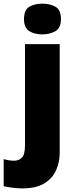

<svg xmlns="http://www.w3.org/2000/svg" viewBox="-71 -796 415 1056"><path d="M61 -690.9Q61 -742.2 90.6 -759Q120.1 -775.9 162.1 -775.9Q203.1 -775.9 233.6 -759Q264.2 -742.2 264.2 -690.9Q264.2 -642.1 233.6 -624.5Q203.1 -606.9 162.1 -606.9Q120.1 -606.9 90.6 -624.5Q61 -642.1 61 -690.9ZM52.2 240.2Q29.3 240.2 -1.2 236.6Q-31.7 232.9 -50.8 228V79.1Q-21 87.9 8.3 87.9Q31.2 87.9 48.8 71.5Q66.4 55.2 66.4 4.9V-553.2H257.3V44.9Q257.3 95.7 237.8 139.6Q218.3 184.1 173.3 212.2Q128.4 240.2 52.2 240.2Z"/></svg>

Font: Nokora Black
Style: Regular
Weight: 900
Designer: Danh Hong
Version: Version 8.000; ttfautohint (v1.8.3)